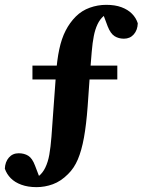

<svg xmlns="http://www.w3.org/2000/svg" viewBox="-22 -666 587 790"><path d="M128.4 104Q92.9 104 66 94.1Q39 84.3 22.2 67.2Q5.4 50.1 -2.1 28Q-0.9 0.2 14.5 -17.6Q29.9 -35.4 54.9 -35.4Q77.5 -35.4 94.1 -25.2Q110.8 -15 122.1 15.3L145.5 76.5L91.1 82.2L99.2 79.3Q122.2 71 138.2 57.9Q154.3 44.7 164.3 23.8Q175.5 0.8 180.9 -29.5Q186.3 -59.8 189.8 -104.5Q193.3 -149.2 197.6 -213L208.2 -358.5Q212.5 -419.3 221.9 -463.3Q231.2 -507.2 248.1 -540.1Q264.9 -573 290.2 -598.3Q314.5 -622.5 347.4 -634.3Q380.2 -646.1 415 -646.1Q451.5 -646.1 477.8 -636.3Q504.2 -626.5 521 -609.5Q537.8 -592.6 544.9 -570.2Q544.1 -542.4 528.5 -524.6Q512.9 -506.8 487.9 -506.8Q466 -506.8 449.3 -517.3Q432.7 -527.9 421.1 -557.5L398.3 -618.4L454.6 -625.5L444.3 -621.5Q421.3 -613.9 405.2 -600.6Q389.2 -587.2 379.2 -566Q369.4 -545.1 364 -517.9Q358.6 -490.8 355.4 -453Q352.3 -415.2 348 -361.6L338.7 -229Q333.1 -152.9 323.4 -99.6Q313.7 -46.2 298.2 -9.9Q282.7 26.4 257.8 50.5Q228.4 80 195.5 92Q162.6 104 128.4 104ZM111.5 -338.9V-396H460.7V-338.9Z"/></svg>

Font: Source Serif 4 Variable
Style: Regular
Weight: 400
Designer: Frank Grießhammer
Foundry: Adobe
Version: Version 4.005;hotconv 1.1.0;makeotfexe 2.6.0